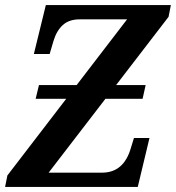

<svg xmlns="http://www.w3.org/2000/svg" viewBox="-26 -734 691 754"><path d="M-6 0 3 -45 234 -346H114L127 -400H275L473 -658H287Q245 -658 220.5 -635.5Q196 -613 184 -573L169 -522H107L154 -714H645L636 -668L430 -400H546L534 -346H388L165 -56H375Q460 -56 488 -153L500 -192H561L515 0Z"/></svg>

Font: Noto Serif SemiCondensed SemiBold
Style: Italic
Weight: 600
Width: 4
Italic angle: -12°
Designer: Monotype Design Team
Foundry: Monotype Imaging Inc.
Version: Version 2.014; ttfautohint (v1.8.4.7-5d5b)